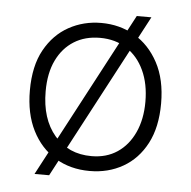

<svg xmlns="http://www.w3.org/2000/svg" viewBox="-47 -606 689 693"><g transform="rotate(5 298.0 -260.0)"><path d="M103 40 421 -560H474L156 40ZM300 12Q229 12 175 -21Q121 -54 90.5 -114.5Q60 -175 60 -259Q60 -348 92.5 -406.5Q125 -465 178.5 -494.5Q232 -524 296 -524Q363 -524 417 -492.5Q471 -461 503.5 -400.5Q536 -340 536 -253Q536 -167 505 -108Q474 -49 420.5 -18.5Q367 12 300 12ZM302 -42Q356 -42 395.5 -68.5Q435 -95 457 -143Q479 -191 479 -254Q479 -319 456.5 -367.5Q434 -416 393 -443Q352 -470 296 -470Q242 -470 202 -445Q162 -420 139.5 -373.5Q117 -327 117 -261Q117 -161 167.5 -101.5Q218 -42 302 -42Z"/></g></svg>

Font: Bricolage Grotesque 96pt ExtraBold ExtraLight
Style: Regular
Weight: 250
Version: Version 1.001;gftools[0.9.33.dev8+g029e19f]